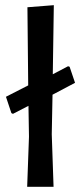

<svg xmlns="http://www.w3.org/2000/svg" viewBox="-20 -722 312 742"><path d="M243 -466 249 -464 270 -402 183 -356 180 -203 187 0H85L92 -194L90 -313L30 -282L24 -285L3 -348L89 -392L86 -694L188 -702L184 -435Z"/></svg>

Font: Alegreya Sans Medium
Style: Regular
Weight: 500
Designer: Juan Pablo del Peral
Foundry: Huerta Tipografica
Version: Version 2.007